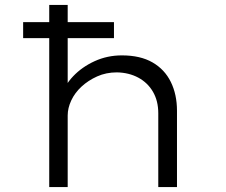

<svg xmlns="http://www.w3.org/2000/svg" viewBox="-20 -760 918 780"><path d="M74 -605V-670H443V-605ZM180 0V-740H255V-379L229 -367Q241 -412 277 -450Q313 -488 364.5 -511.5Q416 -535 475 -535Q550 -535 599.5 -506.5Q649 -478 674 -427Q699 -376 699 -310V0H623V-300Q623 -350 601.5 -387Q580 -424 542 -444.5Q504 -465 455 -466Q411 -466 374.5 -449.5Q338 -433 311 -408Q284 -383 269.5 -352Q255 -321 255 -291V0H218Q201 0 191.5 0Q182 0 180 0Z"/></svg>

Font: Lexend Peta Light
Style: Regular
Weight: 300
Version: Version 1.007